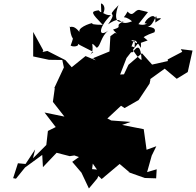

<svg xmlns="http://www.w3.org/2000/svg" viewBox="-20 -993 1105 1082"><path d="M1007 -701 925 -658 926 -649 837 -629 780 -693 704 -628 671 -558 697 -476 716 -512 732 -577 657 -573 693 -666 755 -745 812 -765 750 -816 752 -749 628 -808 602 -789 597 -703 487 -658 503 -666 520 -653 462 -677 384 -614 349 -654 247 -706 220 -700 224 -709 167 -813V-675L256 -656L331 -655L340 -613L285 -495L289 -498L278 -419L343 -336L231 -359L294 -277L250 -255L241 -176L166 -101L178 -151L124 -69L81 -73L54 11L70 14L121 -49L218 -120L222 -51L299 -132L373 -113L399 -117L425 -108L387 -81L439 -20L481 69L528 13L550 -35L499 -40L509 -120L517 -171L486 -95L531 -31L501 -33L553 16L654 -69L711 -21L700 -24L796 10L860 12L863 -39L809 -23L835 -116L861 -169L806 -149L790 -265L668 -289L716 -306L607 -314L543 -347L575 -316L662 -397L682 -384L761 -429L823 -522L828 -546L783 -543L818 -541L908 -606L976 -549L1038 -587L1065 -708L999 -716ZM773 -935C738 -949 734 -888 699 -928C667 -869 670 -919 724 -873C636 -838 682 -918 589 -856C654 -948 565 -879 648 -964C633 -931 613 -839 692 -880C605 -843 687 -848 617 -826C678 -760 668 -772 641 -716C740 -787 744 -776 738 -725C700 -750 670 -691 728 -699C756 -739 773 -737 778 -656C760 -655 709 -742 721 -731C734 -760 732 -793 774 -723C778 -764 754 -778 850 -811C868 -844 802 -842 811 -841C854 -853 858 -931 863 -889C893 -892 898 -893 855 -866C865 -942 792 -878 796 -860C820 -869 799 -844 760 -857L814 -925ZM536 -935C489 -928 493 -922 559 -853C514 -853 484 -858 506 -864C488 -863 402 -833 434 -804C389 -869 366 -827 373 -845C378 -784 394 -749 427 -775C381 -791 405 -806 378 -736C400 -723 447 -739 400 -757C437 -735 420 -744 499 -704C506 -686 516 -713 487 -683C524 -718 474 -778 525 -724C546 -730 549 -790 591 -821C530 -777 536 -841 605 -908C560 -902 535 -961 540 -890C599 -950 548 -982 549 -971L551 -920Z"/></svg>

Font: Hussar Lance
Style: Italic
Weight: 700
Foundry: Cannot Into Space Fonts, PlusOne Fonts
Version: Version 2.27